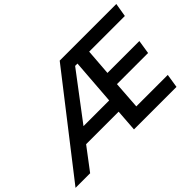

<svg xmlns="http://www.w3.org/2000/svg" viewBox="-175 -1021 1338 1338"><g transform="rotate(-45 493.5 -352.5)"><path d="M-60 0 489 -705H1047L1030 -604H653L680 -625L661 -374L649 -409H978L962 -307H636L656 -317L639 -74L627 -102H951L935 0H516L530 -194L554 -163H185L233 -197L84 0ZM539 -603 260 -234 252 -265H550L534 -230L562 -603Z"/></g></svg>

Font: Mulish ExtraLight
Style: Italic
Weight: 200
Italic angle: -9°
Designer: Vernon Adams
Foundry: Vernon Adams
Version: Version 3.603